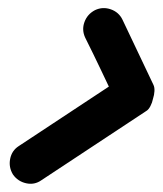

<svg xmlns="http://www.w3.org/2000/svg" viewBox="-20 -402 401 473"><path d="M214 -377Q233 -386 253 -379Q273 -372 282 -353Q301 -313 320 -273Q339 -233 358 -193Q361 -187 360.5 -177.5Q360 -168 357 -159Q355 -149 350.5 -140.5Q346 -132 341 -129Q276 -86 211.5 -43.5Q147 -1 82 42Q65 54 44.5 49.5Q24 45 12 28Q1 10 5 -10.5Q9 -31 26 -42Q91 -85 155.5 -127.5Q220 -170 285 -213Q290 -217 289 -205Q288 -193 284 -179Q280 -165 275 -154.5Q270 -144 267 -149Q248 -189 229 -229Q210 -269 190 -309Q181 -328 188 -347.5Q195 -367 214 -377Z"/></svg>

Font: FRB American Cursive Guidelines Arrows Ultra
Style: Bold Italic
Weight: 1000
Italic angle: -25°
Version: Version 2.0;Modular Font Editor K font №1